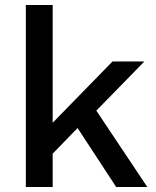

<svg xmlns="http://www.w3.org/2000/svg" viewBox="-20 -745 623 765"><path d="M555.2 -500 363.8 -304.2 566.9 0H442.9L289.1 -234.9L189.9 -132.8V0H83V-725.1H189.9V-255.9L428.2 -500Z"/></svg>

Font: Work Sans Medium
Style: Regular
Weight: 500
Designer: Wei Huang
Foundry: Wei Huang
Version: Version 2.012